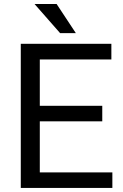

<svg xmlns="http://www.w3.org/2000/svg" viewBox="-20 -927 608 947"><path d="M484.4 -328.6H176.3V-76.7H534.2V0H82.5V-710.9H529.3V-633.8H176.3V-405.3H484.4ZM354 -763.7H276.4L150.4 -907.2H259.3Z"/></svg>

Font: RobotoSquareBracket
Style: Square-Bracket
Weight: 400
Version: Version 2.137; 2017